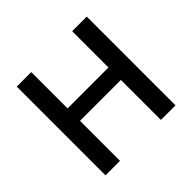

<svg xmlns="http://www.w3.org/2000/svg" viewBox="-171 -903 1092 1092"><g transform="rotate(-45 375.5 -357.0)"><path d="M657.2 0H540V-321.8H210.9V0H94.2V-713.9H210.9V-421.9H540V-713.9H657.2Z"/></g></svg>

Font: f1_25643          
Style: Regular
Weight: 600
Foundry: Ascender Corporation
Version: Version 1.10